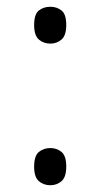

<svg xmlns="http://www.w3.org/2000/svg" viewBox="-20 -542 297 568"><path d="M129 -413Q109 -413 95 -425Q81 -437 81 -468Q81 -500 95 -511Q109 -522 129 -522Q148 -522 162 -511Q176 -500 176 -468Q176 -437 162 -425Q148 -413 129 -413ZM129 6Q109 6 95 -6Q81 -18 81 -49Q81 -81 95 -92.5Q109 -104 129 -104Q148 -104 162 -92.5Q176 -81 176 -49Q176 -18 162 -6Q148 6 129 6Z"/></svg>

Font: Noto Serif Sinhala Light
Style: Regular
Weight: 300
Designer: Jelle Bosma - Monotype Design Team
Foundry: Monotype Imaging Inc.
Version: Version 2.007; ttfautohint (v1.8.4.7-5d5b)